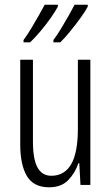

<svg xmlns="http://www.w3.org/2000/svg" viewBox="-20 -786 472 816"><path d="M364 -532V0H322L317 -92H313Q299 -50 269.5 -20Q240 10 189 10Q123 10 94.5 -37.5Q66 -85 66 -173V-532H120V-185Q120 -109 139.5 -74Q159 -39 198 -39Q254 -39 282.5 -88Q311 -137 311 -240V-532ZM353 -758Q344 -740 323 -711Q302 -682 278.5 -653Q255 -624 236 -606H207V-616Q223 -637 240.5 -666Q258 -695 273.5 -722.5Q289 -750 297 -766H353ZM226 -758Q216 -739 196.5 -711Q177 -683 153 -654.5Q129 -626 108 -606H80V-616Q97 -639 114 -667.5Q131 -696 146 -722.5Q161 -749 170 -766H226Z"/></svg>

Font: Noto Sans Sinhala ExtraCondensed Light
Style: Regular
Weight: 300
Width: 2
Designer: Jelle Bosma - Monotype Design Team
Foundry: Monotype Imaging Inc.
Version: Version 2.006; ttfautohint (v1.8.4.7-5d5b)